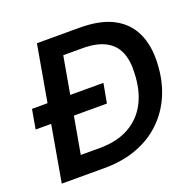

<svg xmlns="http://www.w3.org/2000/svg" viewBox="-124 -828 971 957"><g transform="rotate(-20 362.0 -350.0)"><path d="M15 -298 33 -401H412L393 -298ZM45 0 168 -700H394Q504 -700 572.5 -663.5Q641 -627 672 -559.5Q703 -492 698 -399Q694 -310 663 -237Q632 -164 576.5 -110.5Q521 -57 444 -28.5Q367 0 271 0ZM183 -102H284Q376 -102 439.5 -137.5Q503 -173 537 -238Q571 -303 574 -392Q578 -459 558.5 -505Q539 -551 493 -575Q447 -599 371 -599H271Z"/></g></svg>

Font: DM Sans SemiBold
Style: Italic
Weight: 600
Italic angle: -10°
Designer: Colophon Foundry, Jonny Pinhorn
Foundry: Colophon Foundry
Version: Version 4.004;gftools[0.9.30]